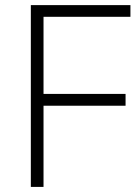

<svg xmlns="http://www.w3.org/2000/svg" viewBox="-20 -734 542 754"><path d="M150.9 0H101.1V-713.9H492.2V-668H150.9V-365.2H473.1V-318.8H150.9Z"/></svg>

Font: OpenSans-Light
Style: Regular
Weight: 300
Foundry: Ascender Corporation
Version: Version 1.10